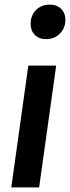

<svg xmlns="http://www.w3.org/2000/svg" viewBox="-20 -814 304 834"><path d="M150 0H29L103 -529H224ZM113 -710Q113 -747 136.5 -770.5Q160 -794 196 -794Q227 -794 245.5 -775.5Q264 -757 264 -728Q264 -692 240 -668Q216 -644 181 -644Q149 -644 131 -662.5Q113 -681 113 -710Z"/></svg>

Font: Fira Sans Condensed Medium
Style: Italic
Weight: 500
Width: 3
Italic angle: -8°
Designer: bBox Type GmbH & Carrois Corporate GbR & Edenspiekermann AG
Foundry: bBox Type GmbH & Carrois Corporate GbR & Edenspiekermann AG
Version: Version 4.301